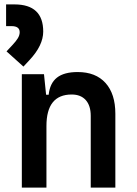

<svg xmlns="http://www.w3.org/2000/svg" viewBox="-20 -856 626 876"><path d="M86.9 -552.2 9.8 -621.6 37.6 -651.4Q52.7 -667.5 61.3 -681.4Q69.8 -695.3 69.8 -709Q69.8 -736.8 32.7 -736.8H7.8V-835.9H45.9Q177.2 -835.9 177.2 -711.9Q177.2 -648.9 114.7 -582ZM394 0V-327.1Q394 -374 371.3 -399.4Q348.6 -424.8 307.1 -424.8Q191.9 -424.8 191.9 -281.2L161.6 -423.8H202.1Q207.5 -476.1 239.7 -501.7Q272 -527.3 334.5 -527.3Q416.5 -527.3 461.4 -477.5Q506.3 -427.7 506.3 -336.9V0ZM79.6 0V-517.6H180.7L191.9 -408.2V0Z"/></svg>

Font: Cascadia Mono Medium
Style: Regular
Weight: 500
Monospace: yes
Designer: Aaron Bell
Foundry: Saja Typeworks
Version: Version 2407.024